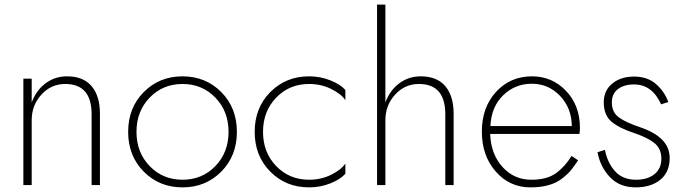

<svg xmlns="http://www.w3.org/2000/svg" viewBox="-20 -800 2971 830"><path d="M376 -306Q376 -437 262 -437Q201 -437 159 -391Q117 -345 117 -280V0H81V-460H117V-357Q136 -409 176.5 -439.5Q217 -470 270 -470Q340 -470 376 -427.5Q412 -385 412 -309V0H376Z M627 -378Q570 -319 570 -230Q570 -141 627 -82Q684 -23 769 -23Q854 -23 911 -82Q968 -141 968 -230Q968 -319 911 -378Q854 -437 769 -437Q684 -437 627 -378ZM601.5 -58Q534 -126 534 -230Q534 -334 601.5 -402Q669 -470 769 -470Q869 -470 936.5 -402Q1004 -334 1004 -230Q1004 -126 936.5 -58Q869 10 769 10Q669 10 601.5 -58Z M1316 -23Q1368 -23 1411.5 -44.5Q1455 -66 1473 -93V-49Q1452 -25 1408.5 -7.5Q1365 10 1316 10Q1216 10 1148.5 -58Q1081 -126 1081 -230Q1081 -334 1148.5 -402Q1216 -470 1316 -470Q1365 -470 1408.5 -452.5Q1452 -435 1473 -411V-367Q1455 -394 1411.5 -415.5Q1368 -437 1316 -437Q1231 -437 1174 -378Q1117 -319 1117 -230Q1117 -141 1174 -82Q1231 -23 1316 -23Z M1905 -306Q1905 -437 1791 -437Q1730 -437 1688 -391Q1646 -345 1646 -280V0H1610V-780H1646V-357Q1665 -409 1705.5 -439.5Q1746 -470 1799 -470Q1869 -470 1905 -427.5Q1941 -385 1941 -309V0H1905Z M2063 -231Q2063 -336 2124.5 -403Q2186 -470 2280 -470Q2367 -470 2427 -407Q2487 -344 2487 -247Q2487 -237 2485 -221H2099Q2102 -134 2152 -78.5Q2202 -23 2277 -23Q2344 -23 2383 -51Q2422 -79 2451 -126L2479 -107Q2462 -81 2448 -64Q2434 -47 2409.5 -28Q2385 -9 2351 0.5Q2317 10 2273 10Q2183 10 2123 -58.5Q2063 -127 2063 -231ZM2452 -255Q2451 -333 2401 -385.5Q2351 -438 2279 -438Q2207 -438 2155.5 -388.5Q2104 -339 2100 -255Z M2595 -152Q2606 -96 2639 -59.5Q2672 -23 2730 -23Q2779 -23 2809 -47Q2839 -71 2839 -114Q2839 -158 2808.5 -182Q2778 -206 2721 -225Q2657 -246 2623.5 -274Q2590 -302 2590 -358Q2590 -409 2627 -439Q2664 -469 2721 -469Q2779 -469 2816 -436.5Q2853 -404 2869 -359L2838 -349Q2799 -435 2721 -435Q2678 -435 2651.5 -415Q2625 -395 2625 -357Q2625 -314 2656 -292Q2687 -270 2747 -250Q2875 -207 2875 -117Q2875 -56 2834.5 -23Q2794 10 2728 10Q2659 10 2617 -34Q2575 -78 2563 -142Z"/></svg>

Font: Renner
Style: Thin
Weight: 200
Version: Version 003.000 ; ttfautohint (v0.97) -l 8 -r 50 -G 200 -x 1